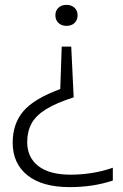

<svg xmlns="http://www.w3.org/2000/svg" viewBox="-20 -567 504 787"><path d="M252.5 -547Q273 -547 285.5 -535.2Q298 -523.5 298 -504.5Q298 -484.5 285.5 -472.8Q273 -461 252.5 -461Q232 -461 219.5 -473Q207 -485 207 -504.5Q207 -523 219.2 -535Q231.5 -547 252.5 -547ZM272 -376 282 -168Q210 -145 168.2 -119Q126.5 -93 109 -60.2Q91.5 -27.5 91.5 15.5Q91.5 78 137 113.5Q182.5 149 270 149Q312.5 149 356 142.2Q399.5 135.5 442.5 120.5V173Q362 200 266 200Q153 200 92.5 151.5Q32 103 32 18Q32 -60 75.8 -111.2Q119.5 -162.5 227 -202L233 -376Z"/></svg>

Font: Encode Sans Semi Expanded Light
Style: Regular
Weight: 300
Width: 6
Designer: Multiple Designers
Foundry: Impallari Type
Version: Version 3.000; ttfautohint (v1.8.3) -l 8 -r 50 -G 200 -x 14 